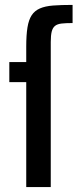

<svg xmlns="http://www.w3.org/2000/svg" viewBox="-20 -763 324 783"><path d="M87 0V-428H18V-510H87V-573Q87 -620 92 -651Q97 -682 109 -700.5Q121 -719 142.5 -728.5Q164 -738 197 -740.5Q230 -743 276 -743V-669Q248 -669 231 -667Q214 -665 204.5 -657.5Q195 -650 191 -634.5Q187 -619 187 -592V0Z"/></svg>

Font: Saira Condensed SemiBold
Style: Regular
Weight: 600
Width: 3
Designer: Hector Gatti with collaboration of the Omnibus-Type team
Foundry: Omnibus-Type
Version: Version 1.100